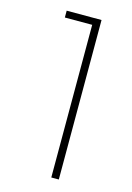

<svg xmlns="http://www.w3.org/2000/svg" viewBox="-109 -757 561 814"><g transform="rotate(15 171.5 -350.0)"><path d="M80 -670V-700H233V0H200V-670Z"/></g></svg>

Font: Fivo Sans Thin
Style: Regular
Weight: 250
Foundry: Alexander Slobzheninov
Version: 1.0